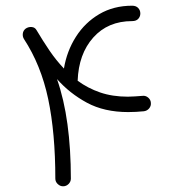

<svg xmlns="http://www.w3.org/2000/svg" viewBox="-20 -629 603 676"><path d="M69.8 -527.8Q79.1 -534.7 91.1 -533.9Q103 -533.2 108.9 -522.5Q130.9 -485.4 154.3 -450.9Q177.7 -416.5 205.1 -387.7Q215.3 -449.2 247.3 -499.5Q279.3 -549.8 329.6 -579.3Q379.9 -608.9 445.3 -608.9Q459 -608.9 466.6 -600.8Q474.1 -592.8 474.1 -581.5Q474.1 -570.8 466.8 -562.7Q459.5 -554.7 445.3 -554.7Q359.9 -554.7 308.3 -496.8Q256.8 -439 253.4 -344.7Q289.1 -318.4 332.5 -303.5Q376 -288.6 430.2 -288.6Q442.4 -288.6 455.1 -289.6Q467.8 -290.5 481.4 -291.5Q492.7 -293 501.7 -285.4Q510.7 -277.8 511.2 -266.6Q512.2 -255.9 505.1 -247.3Q498 -238.8 486.8 -237.3Q458.5 -234.4 431.2 -234.4Q347.2 -234.4 286.1 -267.3Q225.1 -300.3 180.7 -350.6Q205.6 -279.3 217.5 -191.7Q229.5 -104 229.5 0Q229.5 10.7 221.4 18.8Q213.4 26.9 202.1 26.9Q191.4 26.9 183.1 18.8Q174.8 10.7 174.8 0Q174.8 -160.6 149.7 -280.3Q124.5 -399.9 64 -492.2Q59.1 -500.5 60.3 -510.7Q61.5 -521 69.8 -527.8Z"/></svg>

Font: Mikhak Light
Style: Regular
Weight: 300
Designer: Amin Abedi
Version: Version 3.3